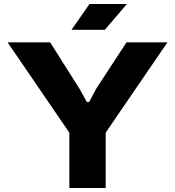

<svg xmlns="http://www.w3.org/2000/svg" viewBox="-20 -941 876 961"><path d="M327 0V-277L18 -729H231L379 -495L415 -430H426L461 -496L613 -729H818L509 -277V0ZM338 -792 428 -921H615L505 -792Z"/></svg>

Font: Hubot Sans SemiExpanded
Style: Bold
Weight: 700
Width: 6
Designer: Deni Anggara
Foundry: GitHub, Inc., Subsidiary of Microsoft Corporation
Version: Version 2.000